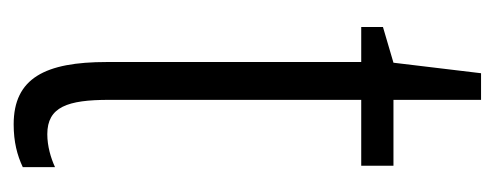

<svg xmlns="http://www.w3.org/2000/svg" viewBox="-236 -460 707 274"><g transform="rotate(90 117.0 -323.5)"><path d="M172 -38C133 -38 123 -67 123 -126V-486H217V-532H123V-657H85L70 -532L19 -517V-486H69V-123C69 -35 92 10 158 10C183 10 202 5 219 -3V-49C206 -43 189 -38 172 -38Z"/></g></svg>

Font: Noto Sans Lao Looped ExtraCondensed Light
Style: Regular
Weight: 300
Width: 2
Designer: Mark Frömberg, Ben Mitchell
Foundry: The Fontpad Ltd
Version: Version 1.002